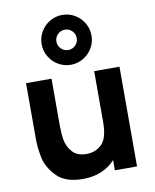

<svg xmlns="http://www.w3.org/2000/svg" viewBox="-95 -937 826 1024"><g transform="rotate(-10 318.0 -424.5)"><path d="M178 -730Q178 -766.5 196.2 -797.5Q214.5 -828.5 245.5 -846.8Q276.5 -865 313 -865Q349.5 -865 380.5 -846.8Q411.5 -828.5 429.8 -797.5Q448 -766.5 448 -730Q448 -693.5 429.8 -662.5Q411.5 -631.5 380.5 -613.2Q349.5 -595 313 -595Q276.5 -595 245.5 -613.2Q214.5 -631.5 196.2 -662.5Q178 -693.5 178 -730ZM258 -730Q258 -707.5 274.2 -691.2Q290.5 -675 313 -675Q336 -675 352 -691.2Q368 -707.5 368 -730Q368 -753 352 -769Q336 -785 313 -785Q290.5 -785 274.2 -769Q258 -753 258 -730ZM429 -540H566V0H446V-55.5Q415.5 -21.5 371.5 -2.8Q327.5 16 271 16Q176 16 129.2 -32.5Q82.5 -81 71.2 -135Q60 -189 60 -237V-540H198V-285Q198 -244 204 -208Q210 -172 235.8 -142Q261.5 -112 314 -112Q361 -112 395 -144.2Q429 -176.5 429 -266Z"/></g></svg>

Font: Hauora ExtraBold
Style: Regular
Weight: 800
Designer: Wayne Shih
Foundry: WCYS
Version: Version 1.001